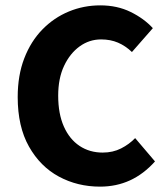

<svg xmlns="http://www.w3.org/2000/svg" viewBox="-20 -684 622 716"><path d="M353 12Q269 12 199.5 -25.5Q130 -63 88 -137.5Q46 -212 46 -322Q46 -403 70.5 -466.5Q95 -530 138 -574Q181 -618 236.5 -641Q292 -664 354 -664Q417 -664 467 -639.5Q517 -615 550 -579L472 -490Q448 -513 420 -525Q392 -537 357 -537Q313 -537 277 -511Q241 -485 219 -438.5Q197 -392 197 -327Q197 -260 218 -212.5Q239 -165 276.5 -140Q314 -115 363 -115Q401 -115 431.5 -130.5Q462 -146 484 -169L558 -82Q516 -35 465 -11.5Q414 12 353 12Z"/></svg>

Font: Mada
Style: Bold
Weight: 700
Designer: Khaled Hosny
Version: Version 1.5